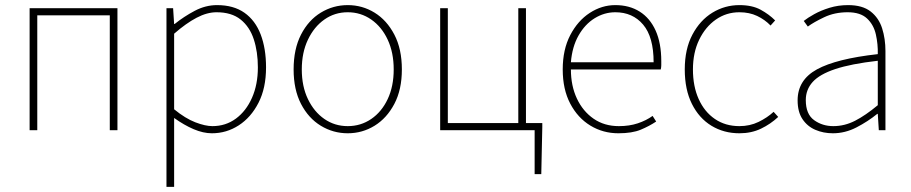

<svg xmlns="http://www.w3.org/2000/svg" viewBox="-20 -510 3570 752"><path d="M96 0V-478H440V0H410V-450H126V0Z M632 222V-478H658L662 -416H664Q700 -445 742.5 -467.5Q785 -490 830 -490Q895 -490 937.5 -460Q980 -430 1001 -375Q1022 -320 1022 -246Q1022 -165 992.5 -107.5Q963 -50 915 -19Q867 12 810 12Q776 12 738.5 -4Q701 -20 662 -48V42V222ZM812 -16Q864 -16 904 -45.5Q944 -75 967 -127Q990 -179 990 -246Q990 -307 974 -356Q958 -405 922.5 -433.5Q887 -462 828 -462Q791 -462 750 -440.5Q709 -419 662 -378V-82Q706 -46 745 -31Q784 -16 812 -16Z M1342 12Q1285 12 1236.5 -17.5Q1188 -47 1159 -103Q1130 -159 1130 -238Q1130 -318 1159 -374.5Q1188 -431 1236.5 -460.5Q1285 -490 1342 -490Q1399 -490 1447 -460.5Q1495 -431 1524.5 -374.5Q1554 -318 1554 -238Q1554 -159 1524.5 -103Q1495 -47 1447 -17.5Q1399 12 1342 12ZM1342 -16Q1393 -16 1434 -44Q1475 -72 1498.5 -122Q1522 -172 1522 -238Q1522 -304 1498.5 -354.5Q1475 -405 1434 -433.5Q1393 -462 1342 -462Q1291 -462 1250.5 -433.5Q1210 -405 1186 -354.5Q1162 -304 1162 -238Q1162 -172 1186 -122Q1210 -72 1250.5 -44Q1291 -16 1342 -16Z M2074 172V0H1704V-478H1734V-28H2010V-478H2040V-28H2104V-12L2100 172Z M2402 12Q2342 12 2292.5 -18Q2243 -48 2213.5 -104Q2184 -160 2184 -238Q2184 -316 2213.5 -372.5Q2243 -429 2290 -459.5Q2337 -490 2390 -490Q2445 -490 2485.5 -464.5Q2526 -439 2548 -390Q2570 -341 2570 -270Q2570 -263 2570 -255Q2570 -247 2568 -238H2216Q2216 -174 2239.5 -124Q2263 -74 2305 -45Q2347 -16 2404 -16Q2445 -16 2478 -27Q2511 -38 2536 -56L2550 -34Q2523 -16 2489.5 -2Q2456 12 2402 12ZM2216 -266H2540Q2540 -365 2499 -413.5Q2458 -462 2390 -462Q2347 -462 2309 -438.5Q2271 -415 2246 -371Q2221 -327 2216 -266Z M2876 12Q2815 12 2766.5 -17.5Q2718 -47 2690 -103Q2662 -159 2662 -238Q2662 -318 2692 -374.5Q2722 -431 2770.5 -460.5Q2819 -490 2876 -490Q2926 -490 2959 -472Q2992 -454 3016 -430L2998 -410Q2976 -433 2945.5 -447.5Q2915 -462 2876 -462Q2825 -462 2784 -433.5Q2743 -405 2718.5 -354.5Q2694 -304 2694 -238Q2694 -172 2716.5 -122Q2739 -72 2780 -44Q2821 -16 2876 -16Q2917 -16 2951 -32.5Q2985 -49 3010 -72L3028 -52Q2998 -24 2960.5 -6Q2923 12 2876 12Z M3242 12Q3205 12 3173.5 -1.5Q3142 -15 3123 -43.5Q3104 -72 3104 -117Q3104 -197 3180 -238.5Q3256 -280 3418 -298Q3419 -337 3410.5 -375Q3402 -413 3376 -437.5Q3350 -462 3300 -462Q3249 -462 3208 -442.5Q3167 -423 3144 -406L3128 -428Q3143 -440 3169 -454.5Q3195 -469 3229 -479.5Q3263 -490 3302 -490Q3358 -490 3390 -465Q3422 -440 3435 -399Q3448 -358 3448 -310V0H3422L3418 -64H3416Q3379 -34 3334.5 -11Q3290 12 3242 12ZM3244 -16Q3288 -16 3329 -37Q3370 -58 3418 -98V-272Q3313 -260 3251.5 -239.5Q3190 -219 3163 -189Q3136 -159 3136 -118Q3136 -63 3168.5 -39.5Q3201 -16 3244 -16Z"/></svg>

Font: Source Sans Variable
Style: Regular
Weight: 200
Designer: Paul D. Hunt
Foundry: Adobe Systems Incorporated
Version: Version 3.006;hotconv 1.0.111;makeotfexe 2.5.65597